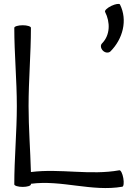

<svg xmlns="http://www.w3.org/2000/svg" viewBox="-20 -942 700 981"><path d="M517 -881C544 -828 543 -763 502 -721C492 -712 494 -695 506 -683C517 -672 534 -670 544 -679C608 -743 633 -839 593 -919C590 -925 570 -922 549 -912C528 -902 513 -888 517 -881ZM53 -800C53 -667 66 -533 66 -400C66 -267 53 -133 53 0C53 7 73 13 96 13C119 13 138 7 138 0V-3C293 -24 450 39 605 12C612 11 614 -9 610 -32C606 -55 597 -73 590 -72C441 -45 287 -82 138 -63C135 -175 126 -288 126 -400C126 -533 138 -667 138 -800C138 -807 119 -813 96 -813C73 -813 53 -807 53 -800Z"/></svg>

Font: Nupuram Expanded Light
Style: Regular
Weight: 300
Width: 7
Designer: Santhosh Thottingal (santhosh.thottingal@gmail.com)
Foundry: SMC
Version: Version 1.000